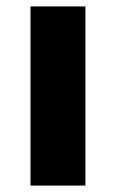

<svg xmlns="http://www.w3.org/2000/svg" viewBox="-20 -578 361 598"><path d="M75 -558H246V0H75Z"/></svg>

Font: SVN-Poppins
Style: Bold
Weight: 700
Designer: Ninad Kale (Devanagari), Jonny Pinhorn (Latin)
Foundry: Indian Type Foundry
Version: Version 3.200;PS 1.000;hotconv 16.6.54;makeotf.lib2.5.65590